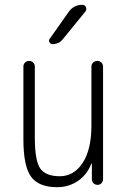

<svg xmlns="http://www.w3.org/2000/svg" viewBox="-20 -775 540 805"><path d="M219.7 9.8Q141.6 9.8 109.9 -34.7Q78.1 -79.1 78.1 -190.4V-496.1Q78.1 -505.9 85 -512.7Q91.8 -519.5 102.1 -519.5Q112.3 -519.5 119.1 -512.7Q126 -505.9 126 -496.1V-199.2Q126 -100.6 148.9 -68.4Q171.9 -36.1 230.5 -36.1Q290 -36.1 326.7 -92.3Q363.3 -148.4 363.3 -249V-495.1Q363.3 -505.9 370.6 -512.7Q377.9 -519.5 388.2 -519.5Q398.4 -519.5 405.3 -512.7Q412.1 -505.9 412.1 -495.1V-24.4Q412.1 -14.6 405.8 -7.3Q399.4 0 389.2 0Q378.9 0 372.1 -6.8Q365.2 -13.7 365.2 -24.4V-87.9Q365.2 -88.9 364.3 -88.9Q362.3 -88.9 362.3 -86.9Q343.8 -41 305.7 -15.6Q267.6 9.8 219.7 9.8ZM325.2 -754.9Q335.9 -754.9 340.3 -745.1Q344.7 -735.4 337.9 -726.6L243.2 -610.4Q228.5 -590.8 200.2 -589.8Q192.4 -589.8 187.5 -597.7Q182.6 -605.5 188.5 -612.3L267.6 -724.6Q289.1 -754.9 325.2 -754.9Z"/></svg>

Font: Rounded Mgen+ 2m light
Style: Regular
Weight: 200
Designer: [Source Han Sans]
Ryoko NISHIZUKA  (kana & ideographs); Paul D. Hunt (Latin, Greek & Cyrillic); Wenlong ZHANG  (bopomofo
Version: Version 1.059.20150602